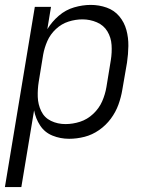

<svg xmlns="http://www.w3.org/2000/svg" viewBox="-25 -558 621 783"><path d="M-5 205H62L114 -108Q120 -75 138.5 -46.5Q157 -18 189 -5Q221 8 257 8Q288 8 319.5 0Q351 -8 379 -27.5Q407 -47 427 -74Q447 -101 458 -131.5Q469 -162 474 -193L493 -303Q498 -337 498.5 -370.5Q499 -404 490.5 -435.5Q482 -467 461.5 -491.5Q441 -516 410 -527Q379 -538 345 -538Q312 -538 277.5 -528Q243 -518 215 -494Q187 -470 168 -439L183 -530H117ZM242 -52Q210 -52 183 -65Q156 -78 143 -105Q130 -132 129 -163Q128 -194 133 -225L151 -335Q156 -363 168 -390.5Q180 -418 203 -439.5Q226 -461 254.5 -470Q283 -479 311 -479Q342 -479 370 -467Q398 -455 413 -430Q428 -405 430 -374.5Q432 -344 427 -313L409 -203Q404 -173 391.5 -144.5Q379 -116 355 -93.5Q331 -71 301.5 -61.5Q272 -52 242 -52Z"/></svg>

Font: Iosevka Sparkle Light
Style: Italic
Weight: 300
Italic angle: -9°
Designer: Belleve Invis
Foundry: Belleve Invis
Version: Version 4.5.0; ttfautohint (v1.8.3)